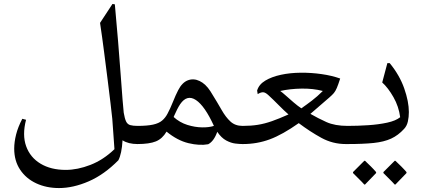

<svg xmlns="http://www.w3.org/2000/svg" viewBox="-20 -730 2145 973"><path d="M678 -92Q698 -92 707.5 -77.5Q717 -63 717 -46Q717 -29 707.5 -14.5Q698 0 678 0Q630 0 601 -19Q597 49 580 82Q508 155 429.5 189Q351 223 279 223Q215 223 163.5 199Q112 175 82 130Q52 85 52 23Q52 -10 61.5 -48Q71 -86 93 -128L112 -123Q92 -46 112.5 11Q133 68 185.5 99.5Q238 131 313 131Q373 131 438.5 105.5Q504 80 560 26Q557 -13 554.5 -52Q552 -91 549 -128Q546 -156 540 -207.5Q534 -259 525.5 -325.5Q517 -392 507.5 -466.5Q498 -541 487 -614L550 -710L562 -708Q571 -611 578.5 -519.5Q586 -428 591.5 -352.5Q597 -277 601 -226Q605 -175 607 -159Q612 -129 619 -114.5Q626 -100 640 -96Q654 -92 678 -92Z M1035 1Q991 9 935 -4.5Q879 -18 824 -63Q803 -27 770 -13.5Q737 0 676 0Q650 0 628.5 -13Q607 -26 607 -47Q607 -68 628.5 -80Q650 -92 676 -92Q726 -92 755.5 -98.5Q785 -105 801.5 -119Q818 -133 829 -154Q843 -180 856.5 -214Q870 -248 883 -273Q903 -312 932 -323Q961 -334 991.5 -319.5Q1022 -305 1046 -268Q1050 -262 1054 -255Q1082 -210 1103 -173Q1124 -136 1148 -114Q1172 -92 1209 -92Q1230 -92 1240.5 -77Q1251 -62 1250 -45Q1250 -28 1239.5 -14Q1229 0 1209 0Q1195 0 1173 -2.5Q1151 -5 1126.5 -18Q1102 -31 1081 -62Q1064 -14 1035 1ZM862 -142Q861 -139 860 -137Q891 -109 929.5 -97Q968 -85 1004 -84.5Q1040 -84 1064 -92Q1018 -193 973 -223Q928 -253 893 -202Q885 -190 877.5 -175Q870 -160 862 -142Z M1742 -92Q1762 -92 1772.5 -77.5Q1783 -63 1782 -45Q1782 -29 1772 -14.5Q1762 0 1742 0H1732Q1666 0 1608.5 -31.5Q1551 -63 1494 -106Q1412 -48 1347.5 -24Q1283 0 1211 0Q1176 0 1158 -15Q1140 -30 1140 -47Q1140 -64 1158 -78Q1176 -92 1211 -92Q1252 -92 1286.5 -97.5Q1321 -103 1358 -116Q1395 -129 1442 -150Q1419 -170 1392.5 -197Q1366 -224 1341 -247Q1324 -263 1312 -262.5Q1300 -262 1286 -253L1283 -271Q1292 -302 1324.5 -321.5Q1357 -341 1403.5 -351Q1450 -361 1503.5 -361.5Q1557 -362 1609.5 -354.5Q1662 -347 1704 -332Q1694 -301 1687 -284.5Q1680 -268 1672 -258.5Q1664 -249 1649 -236L1553 -153Q1591 -131 1634 -111.5Q1677 -92 1742 -92ZM1400 -269Q1409 -263 1427.5 -246.5Q1446 -230 1467.5 -211.5Q1489 -193 1507 -181Q1533 -199 1560.5 -220Q1588 -241 1616 -269Q1566 -282 1508 -281Q1450 -280 1400 -269Z M1955 -410Q2005 -349 2028.5 -282Q2052 -215 2052 -162Q2052 -137 2047 -114.5Q2042 -92 2028 -77Q1998 -44 1962 -27.5Q1926 -11 1873.5 -5.5Q1821 0 1741 0Q1714 0 1693 -14.5Q1672 -29 1672 -45Q1671 -63 1692.5 -77.5Q1714 -92 1741 -92Q1793 -92 1846 -95.5Q1899 -99 1942.5 -108.5Q1986 -118 2008 -136Q2001 -190 1974 -237.5Q1947 -285 1917 -312L1943 -410ZM1980 205Q1979 203 1968 192Q1957 181 1944 168Q1931 155 1923 147V142L1980 85H1984Q1998 98 2013 113Q2028 128 2040 142V147L1984 205ZM1826 205Q1825 203 1814 192Q1803 181 1790 168Q1777 155 1769 147V142L1826 85H1830Q1844 98 1859 113Q1874 128 1886 142V147L1830 205Z"/></svg>

Font: Bona Nova
Style: Regular
Weight: 400
Designer: Mateusz Machalski
Foundry: Capitalics
Version: Version 4.001; ttfautohint (v1.8.3)